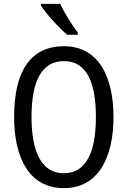

<svg xmlns="http://www.w3.org/2000/svg" viewBox="-20 -963 659 993"><path d="M291 -943H192V-934C217 -893 286 -818 328 -783H382V-795C353 -832 312 -898 291 -943ZM567 -358C567 -568 488 -724 311 -724C139 -724 53 -596 53 -359C53 -151 128 10 311 10C488 10 567 -148 567 -358ZM143 -358C143 -546 197 -647 311 -647C422 -647 476 -547 476 -358C476 -168 421 -67 310 -67C199 -67 143 -170 143 -358Z"/></svg>

Font: Noto Sans Gurmukhi UI Condensed
Style: Regular
Weight: 400
Width: 3
Designer: Jelle Bosma - Monotype Design Team
Foundry: Monotype Imaging Inc.
Version: Version 2.004